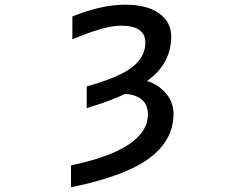

<svg xmlns="http://www.w3.org/2000/svg" viewBox="-20 -552 1040 812"><path d="M509.8 -532.2Q601.6 -532.2 652.8 -495.6Q704.1 -459 704.1 -398.4Q704.1 -282.2 601.6 -209Q649.4 -195.3 681.6 -157.2Q713.9 -119.1 713.9 -71.3Q713.9 40 612.8 116.2Q511.7 192.4 280.3 240.2V147.5Q605.5 79.1 605.5 -68.4Q605.5 -146.5 509.8 -155.3Q450.2 -126 346.7 -94.7V-186.5Q483.4 -224.6 539.1 -268.1Q594.7 -311.5 594.7 -372.1Q594.7 -443.4 492.2 -443.4Q421.9 -443.4 286.1 -385.7V-482.4Q409.2 -532.2 509.8 -532.2Z"/></svg>

Font: GenEi Gothic M SemiBold
Style: Regular
Weight: 500
Designer: o_tamon (Modified); [Source Han Sans]
Ryoko NISHIZUKA  (kana & ideographs); Paul D. Hunt (Latin, Greek & Cyrillic); Wenl
Version: Version 1.1a;Original Version 1.004